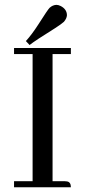

<svg xmlns="http://www.w3.org/2000/svg" viewBox="-20 -788 357 808"><path d="M278.3 0Q278.3 -21.5 262.7 -24.4Q257.8 -25.4 252.9 -25.4H201.2V-560.5H278.3V-585.9H39.1V-560.5H117.2V-25.4H39.1V0ZM249 -696.3Q260.7 -710 261.7 -723.6Q261.7 -749 235.4 -762.7Q225.6 -767.6 216.8 -767.6Q201.2 -766.6 188.5 -754.9Q180.7 -747.1 141.6 -685.5Q113.3 -641.6 88.9 -615.2L104.5 -598.6Q127.9 -617.2 210.9 -668.9Q238.3 -686.5 249 -696.3Z"/></svg>

Font: Abhaya Libre
Style: Regular
Weight: 400
Designer: Pushpananda Ekanayake, Sol Matas, Pathum Egodawatta
Foundry: Mooniak
Version: Version 1.050 ; ttfautohint (v1.6)